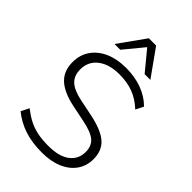

<svg xmlns="http://www.w3.org/2000/svg" viewBox="-272 -1043 1158 1158"><g transform="rotate(45 306.5 -464.0)"><path d="M316 8Q231 8 166 -14Q101 -36 50 -78L76 -129Q112 -101 146.5 -83Q181 -65 222 -56.5Q263 -48 315 -48Q408 -48 455 -84.5Q502 -121 502 -181Q502 -233 469.5 -260.5Q437 -288 356 -304L254 -325Q157 -345 109.5 -389Q62 -433 62 -509Q62 -571 94 -617Q126 -663 183 -688Q240 -713 315 -713Q390 -713 451.5 -690.5Q513 -668 557 -624L532 -574Q485 -618 433 -637.5Q381 -657 315 -657Q228 -657 177 -617.5Q126 -578 126 -511Q126 -457 158.5 -427Q191 -397 264 -382L367 -361Q470 -340 518 -299.5Q566 -259 566 -184Q566 -127 535.5 -83.5Q505 -40 449 -16Q393 8 316 8ZM164 -765 286 -936H348L470 -765H421L317 -891L213 -765Z"/></g></svg>

Font: Mulish ExtraLight Light
Style: Regular
Weight: 300
Version: Version 3.603